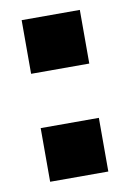

<svg xmlns="http://www.w3.org/2000/svg" viewBox="-65 -542 395 585"><g transform="rotate(-10 133.0 -250.0)"><path d="M223 -166V0H43V-166ZM223 -500V-334H43V-500Z"/></g></svg>

Font: Pathway Extreme 8pt Thin 12pt ExtraBold
Style: Regular
Weight: 800
Version: Version 1.001;gftools[0.9.26]